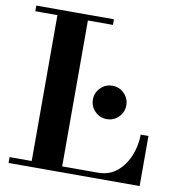

<svg xmlns="http://www.w3.org/2000/svg" viewBox="-84 -830 839 906"><g transform="rotate(10 336.0 -377.0)"><path d="M17 0V-28H440Q493 -28 529.5 -57.5Q566 -87 586.5 -135Q607 -183 608 -240H645V0ZM123 -15V-754H269V-15ZM17 -727V-754H389V-727ZM437 -284Q404 -284 380.5 -307.5Q357 -331 357 -364Q357 -397 380.5 -420.5Q404 -444 437 -444Q470 -444 493.5 -420.5Q517 -397 517 -364Q517 -331 493.5 -307.5Q470 -284 437 -284Z"/></g></svg>

Font: Libre Bodoni Medium
Style: Regular
Weight: 500
Designer: Pablo Impallari, Rodrigo Fuenzalida
Foundry: Impallari Type
Version: Version 2.005;gftools[0.9.23]